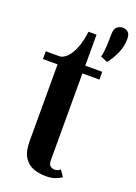

<svg xmlns="http://www.w3.org/2000/svg" viewBox="-145 -803 617 871"><g transform="rotate(20 164.0 -367.5)"><path d="M243.5 -587Q249.5 -610 251 -640Q252.5 -670 252.5 -696.5Q252.5 -724.5 265 -734.2Q277.5 -744 291.5 -744Q305 -744 316.5 -735.2Q328 -726.5 328 -701.5Q328 -665.5 312 -630.5Q296 -595.5 277 -573ZM191.5 9Q160.5 9 132.8 -1Q105 -11 87.5 -38Q70 -65 70 -116V-486H-0.5V-523.5H70Q92 -528.5 109 -550.8Q126 -573 136.8 -605.5Q147.5 -638 151 -673H190V-523.5H272V-486H190V-67.5Q190 -46.5 199.8 -39.5Q209.5 -32.5 218.5 -32.5Q237.5 -32.5 247 -43.5L268 -13.5Q254.5 -3.5 236 2.8Q217.5 9 191.5 9Z"/></g></svg>

Font: Imbue 10pt
Style: Bold
Weight: 700
Designer: Tyler Finck
Foundry: Etcetera Type Company
Version: Version 1.102; ttfautohint (v1.8.3)